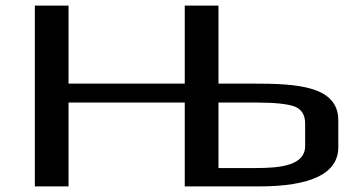

<svg xmlns="http://www.w3.org/2000/svg" viewBox="-20 -669 1290 689"><path d="M885 -369H764V-649H643V-369H226V-649H105V0H226V-301H643V0H908C1098 0 1194 -47 1194 -141V-237C1194 -362 1043 -369 885 -369ZM899 -66H764V-301H901C966 -301 1011 -296 1037 -287C1062 -277 1075 -257 1075 -226V-145C1075 -75 986 -66 899 -66Z"/></svg>

Font: Gamestation Extended
Style: Regular
Weight: 400
Width: 7
Designer: Jonas Hecksher
Foundry: Jonas Hecksher, Playtypeª, e-types AS
Version: Version 1.003